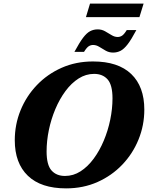

<svg xmlns="http://www.w3.org/2000/svg" viewBox="-20 -1024 816 1059"><path d="M776 -419.5Q776 -333 744.2 -254.8Q712.5 -176.5 654.5 -115.8Q596.5 -55 517.8 -20Q439 15 344.5 15Q206 15 133.8 -54.5Q61.5 -124 61.5 -250.5Q61.5 -337 93.2 -415.2Q125 -493.5 183 -554.2Q241 -615 319.8 -650Q398.5 -685 493 -685Q631.5 -685 703.8 -615.8Q776 -546.5 776 -419.5ZM237 -188.5Q237 -114.5 264 -84Q291 -53.5 338.5 -53.5Q384.5 -53.5 424.2 -79Q464 -104.5 496.5 -148.5Q529 -192.5 552.2 -247.8Q575.5 -303 588 -363.5Q600.5 -424 600.5 -481.5Q600.5 -555.5 573.5 -586Q546.5 -616.5 499 -616.5Q453.5 -616.5 413.5 -591Q373.5 -565.5 341 -521.5Q308.5 -477.5 285.2 -422.2Q262 -367 249.5 -306.8Q237 -246.5 237 -188.5ZM732 -858Q705 -807 684.5 -780.2Q664 -753.5 645 -743.8Q626 -734 603.5 -734Q581.5 -734 563 -744.5Q544.5 -755 527.8 -765.5Q511 -776 493.5 -776Q480.5 -776 469.2 -768.8Q458 -761.5 443.5 -738H390.5Q418 -789 438.2 -815.8Q458.5 -842.5 477.5 -852.2Q496.5 -862 519 -862Q541 -862 559.5 -851.5Q578 -841 595 -830.5Q612 -820 629 -820Q642 -820 653.2 -827.2Q664.5 -834.5 679 -858ZM454 -929.5 476.5 -1004H772L749 -929.5Z"/></svg>

Font: Newsreader 16pt ExtraBold
Style: Italic
Weight: 800
Italic angle: -17°
Designer: Hugues Gentile
Foundry: Production Type
Version: Version 1.003; ttfautohint (v1.8.3)